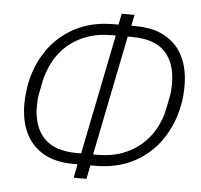

<svg xmlns="http://www.w3.org/2000/svg" viewBox="-53 -780 906 864"><g transform="rotate(5 400.0 -348.0)"><path d="M311 29 323 -33H304Q223 -33 169 -64Q115 -95 88 -151Q61 -207 61 -282Q61 -306 63.5 -329.5Q66 -353 70 -375Q87 -460 134 -528Q181 -596 256 -635.5Q331 -675 431 -675H452L462 -725H520L510 -675H529Q610 -675 664 -644Q718 -613 745 -557.5Q772 -502 772 -426Q772 -402 770 -379Q768 -356 763 -333Q746 -249 699 -180.5Q652 -112 577 -72.5Q502 -33 402 -33H381L369 29ZM335 -83 444 -625H424Q362 -625 312.5 -606.5Q263 -588 226.5 -556Q190 -524 167 -481Q144 -438 134 -391L124 -341Q120 -321 119 -307.5Q118 -294 118 -277Q118 -186 166 -134.5Q214 -83 316 -83ZM389 -83H409Q471 -83 520.5 -101.5Q570 -120 606.5 -152Q643 -184 666.5 -227Q690 -270 699 -317L709 -367Q713 -387 714 -400.5Q715 -414 715 -431Q715 -523 667.5 -574Q620 -625 517 -625H498Z"/></g></svg>

Font: IBM Plex Sans Light
Style: Italic
Weight: 300
Italic angle: -11.31°
Designer: Mike Abbink, Paul van der Laan, Pieter van Rosmalen
Foundry: Bold Monday
Version: Version 3.201